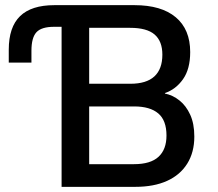

<svg xmlns="http://www.w3.org/2000/svg" viewBox="-20 -725 845 745"><path d="M219 0V-621H190Q141 -621 121.5 -600Q102 -579 102 -528V-482H14V-532Q14 -620 58 -662.5Q102 -705 191 -705H502Q606 -705 662 -658Q718 -611 718 -523Q718 -457 690 -417.5Q662 -378 620 -364V-362Q650 -356 676 -335.5Q702 -315 718 -280Q734 -245 734 -195Q734 -134 706.5 -90Q679 -46 628 -23Q577 0 505 0ZM326 -88H500Q564 -88 595 -116.5Q626 -145 626 -199Q626 -258 594 -285Q562 -312 501 -312H326ZM326 -400H486Q548 -400 579 -428.5Q610 -457 610 -513Q610 -565 580 -591Q550 -617 485 -617H326Z"/></svg>

Font: Nunito Sans 7pt SemiCondensed SemiBold
Style: Regular
Weight: 600
Width: 4
Designer: Vernon Adams
Foundry: Vernon Adams
Version: Version 3.101;gftools[0.9.27]